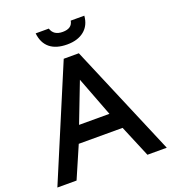

<svg xmlns="http://www.w3.org/2000/svg" viewBox="-165 -1071 1071 1194"><g transform="rotate(-20 370.0 -473.5)"><path d="M319 -739H419L732 0H604L516 -210H226L135 0H8ZM469 -320 369 -582 268 -320ZM296 -947Q311 -898 371 -898Q433 -898 441 -947H531Q526 -884 483.5 -849.5Q441 -815 371 -815Q298 -815 257 -848.5Q216 -882 209 -947Z"/></g></svg>

Font: Involve SemiBold
Style: Regular
Weight: 600
Designer: Stefan Peev
Foundry: Context Ltd.
Version: Version 1.001